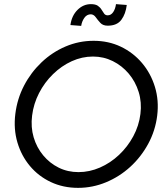

<svg xmlns="http://www.w3.org/2000/svg" viewBox="-20 -902 806 927"><path d="M739 -344Q730 -271 695.5 -207.5Q661 -144 609 -96.5Q557 -49 492 -22Q427 5 357 5Q285 5 225.5 -23Q166 -51 124.5 -100.5Q83 -150 64 -214.5Q45 -279 54 -352Q63 -425 96 -488.5Q129 -552 180.5 -601Q232 -650 296.5 -677.5Q361 -705 432 -705Q504 -705 563.5 -676.5Q623 -648 665.5 -598Q708 -548 728 -482.5Q748 -417 739 -344ZM658 -352Q665 -408 649.5 -458Q634 -508 601.5 -546.5Q569 -585 524.5 -607Q480 -629 429 -629Q376 -629 326.5 -606.5Q277 -584 236 -544Q195 -504 168.5 -452.5Q142 -401 135 -344Q128 -288 142.5 -239Q157 -190 188.5 -152Q220 -114 263.5 -92.5Q307 -71 359 -71Q412 -71 462.5 -93Q513 -115 554.5 -154Q596 -193 623.5 -244Q651 -295 658 -352ZM500 -778Q477 -778 464.5 -791.5Q452 -805 442.5 -818.5Q433 -832 419 -833Q399 -833 387 -815.5Q375 -798 372 -777L320 -781Q326 -826 354 -854Q382 -882 419 -882Q441 -882 452.5 -874Q464 -866 470.5 -855Q477 -844 483 -836Q489 -828 500 -828Q516 -828 526.5 -843.5Q537 -859 540 -882L592 -878Q587 -835 566 -806.5Q545 -778 500 -778Z"/></svg>

Font: Kulim Park
Style: Italic
Weight: 400
Italic angle: -8°
Designer: Noponies / Dale Sattler
Foundry: Noponies
Version: Version 1.000; ttfautohint (v1.8.3)